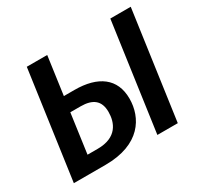

<svg xmlns="http://www.w3.org/2000/svg" viewBox="-145 -879 1116 1067"><g transform="rotate(-30 413.5 -345.5)"><path d="M305 -447H237L271 -691H140L43 0H246C470 0 546 -131 546 -253C546 -382 456 -447 305 -447ZM676 -691 579 0H710L807 -691ZM253 -99H188L223 -351H289C366 -351 408 -320 408 -247C408 -179 378 -99 253 -99Z"/></g></svg>

Font: Fira Sans Medium
Style: Italic
Weight: 500
Italic angle: -8°
Designer: bBox Type GmbH & Carrois Corporate GbR & Edenspiekermann AG
Foundry: bBox Type GmbH & Carrois Corporate GbR & Edenspiekermann AG
Version: Version 4.301;PS 004.301;hotconv 1.0.88;makeotf.lib2.5.64775